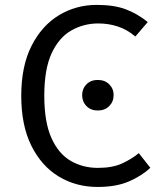

<svg xmlns="http://www.w3.org/2000/svg" viewBox="-20 -737 655 769"><path d="M367.2 -717.4Q436.4 -717.4 483.1 -700Q529.7 -682.6 571.8 -648.7L522.1 -590.8Q488.7 -619 451.5 -631Q414.4 -643.1 373.8 -643.1Q315.9 -643.1 266.7 -615.6Q217.4 -588.2 187.4 -524.9Q157.4 -461.5 157.4 -353.3Q157.4 -248.2 185.9 -184.6Q214.4 -121 263.1 -92.8Q311.8 -64.6 371.8 -64.6Q430.8 -64.6 469.5 -82.6Q508.2 -100.5 535.9 -123.6L582.1 -65.1Q549.7 -33.8 497.9 -11Q446.2 11.8 370.8 11.8Q284.6 11.8 215.4 -30Q146.2 -71.8 105.6 -153.3Q65.1 -234.9 65.1 -353.3Q65.1 -472.3 106.4 -553.6Q147.7 -634.9 216.4 -676.2Q285.1 -717.4 367.2 -717.4ZM371.5 -416.8Q400 -416.8 417.5 -399.3Q435.1 -381.7 435.1 -356.4Q435.1 -330 417.5 -312.2Q400 -294.4 371.5 -294.4Q343.6 -294.4 326.3 -312.2Q309 -330 309 -356.4Q309 -381.7 326.3 -399.3Q343.6 -416.8 371.5 -416.8Z"/></svg>

Font: FiraCode Nerd Font
Style: Regular
Weight: 400
Designer: Carrois Corporate, Edenspiekermann AG, Nikita Prokopov
Foundry: Carrois Corporate, Edenspiekermann AG, Nikita Prokopov
Version: Version 6.002;Nerd Fonts 3.4.0